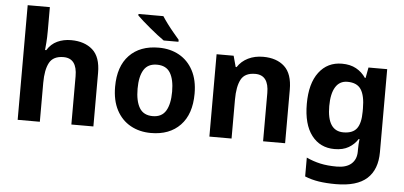

<svg xmlns="http://www.w3.org/2000/svg" viewBox="-61 -897 2671 1268"><g transform="rotate(5 1275.0 -263.0)"><path d="M221 -602Q221 -559 218.5 -526.5Q216 -494 214 -475H222Q248 -517 289 -536Q330 -555 380 -555Q469 -555 522.5 -508Q576 -461 576 -355V0H430V-320Q430 -439 340 -439Q272 -439 246.5 -392Q221 -345 221 -258V0H74V-760H221Z M1223 -274Q1223 -138 1152 -64Q1081 10 958 10Q882 10 822.5 -23Q763 -56 729.5 -119.5Q696 -183 696 -274Q696 -409 766.5 -482.5Q837 -556 961 -556Q1038 -556 1097 -523Q1156 -490 1189.5 -427Q1223 -364 1223 -274ZM845 -274Q845 -192 872 -147Q899 -102 960 -102Q1020 -102 1047 -147Q1074 -192 1074 -274Q1074 -355 1047 -399Q1020 -443 959 -443Q899 -443 872 -399Q845 -355 845 -274ZM973 -766Q987 -744 1007.5 -716.5Q1028 -689 1049.5 -663.5Q1071 -638 1087 -619V-606H989Q970 -619 945 -638.5Q920 -658 893.5 -680Q867 -702 844.5 -722Q822 -742 808 -756V-766Z M1653 -556Q1743 -556 1795 -508Q1847 -460 1847 -355V0H1701V-320Q1701 -439 1611 -439Q1542 -439 1517 -392Q1492 -345 1492 -258V0H1345V-546H1458L1478 -473H1484Q1510 -513 1554 -534.5Q1598 -556 1653 -556Z M2176 -556Q2231 -556 2270 -534.5Q2309 -513 2334 -476H2339L2352 -546H2476V4Q2476 120 2409.5 180Q2343 240 2204 240Q2141 240 2091.5 232.5Q2042 225 1998 207V82Q2043 103 2090.5 113.5Q2138 124 2200 124Q2263 124 2296.5 94.5Q2330 65 2330 12V-3Q2330 -15 2331 -35Q2332 -55 2334 -70H2329Q2306 -34 2268.5 -12Q2231 10 2175 10Q2079 10 2023 -63Q1967 -136 1967 -272Q1967 -407 2023.5 -481.5Q2080 -556 2176 -556ZM2222 -440Q2170 -440 2143 -396Q2116 -352 2116 -270Q2116 -105 2224 -105Q2286 -105 2312.5 -140.5Q2339 -176 2339 -252V-274Q2339 -358 2312.5 -399Q2286 -440 2222 -440Z"/></g></svg>

Font: Noto Sans Syriac
Style: Bold
Weight: 700
Designer: Patrick Giasson and the Monotype Design Team
Foundry: Monotype Imaging Inc.
Version: Version 3.000; ttfautohint (v1.8.4.7-5d5b)